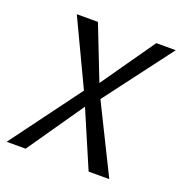

<svg xmlns="http://www.w3.org/2000/svg" viewBox="-127 -650 705 742"><g transform="rotate(20 225.5 -279.0)"><path d="M-21 -1 192 -289 65 -557H152L238 -337L392 -557H472L263 -280L401 -1H316L217 -232L57 -1Z"/></g></svg>

Font: Merriweather Sans Light
Style: Italic
Weight: 300
Italic angle: -7.5°
Designer: Eben Sorkin
Foundry: Eben Sorkin
Version: Version 2.001; ttfautohint (v1.8.3)